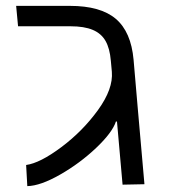

<svg xmlns="http://www.w3.org/2000/svg" viewBox="-20 -629 640 654"><path d="M361 -384.5 357.5 -422.5Q354 -464 339.5 -489.5Q325 -515 296 -527.2Q267 -539.5 220 -539.5H41.5L35 -609H218Q322.5 -609 374.5 -564.8Q426.5 -520.5 435 -425.5L449 -263L472 -1.5L397.5 0L378.5 -214.5L375 -215.5Q363 -178 307.8 -125.5Q252.5 -73 185.2 -34.5Q118 4 73 5L69 -67Q116.5 -73.5 189.2 -128Q262 -182.5 314 -254.5Q366 -326.5 361 -384.5Z"/></svg>

Font: JuliaMono Light
Style: Italic
Weight: 300
Italic angle: -9°
Monospace: yes
Designer: cormullion
Foundry: corm
Version: Version 0.054; ttfautohint (v1.8.4)